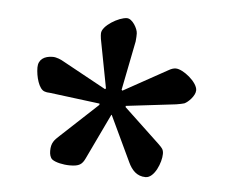

<svg xmlns="http://www.w3.org/2000/svg" viewBox="-37 -751 542 452"><g transform="rotate(5 234.0 -525.5)"><path d="M46 -576C46 -555 54 -525 68 -521C70 -520 76 -519 81 -519L199 -504V-501L112 -420C100 -409 93 -402 93 -383C93 -375 95 -367 100 -363C108 -357 126 -353 142 -353C164 -353 171 -358 178 -373L229 -480H230L281 -372C289 -355 301 -341 322 -341C343 -341 358 -379 358 -399C358 -404 357 -408 355 -411C354 -413 350 -417 346 -421L261 -501V-504L379 -518C386 -519 395 -521 398 -522C407 -526 423 -542 423 -555C423 -574 388 -602 371 -602C365 -602 360 -600 353 -596L250 -539L248 -541L271 -657C272 -664 272 -673 272 -676C272 -687 259 -710 246 -710C227 -710 188 -687 188 -669C188 -667 188 -661 189 -656L211 -541L209 -539L105 -596C100 -599 89 -604 80 -604C60 -604 46 -595 46 -576Z"/></g></svg>

Font: Monomakh Unicode
Style: Regular
Weight: 400
Version: Version 1.2